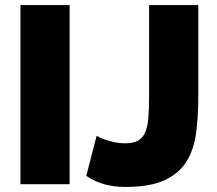

<svg xmlns="http://www.w3.org/2000/svg" viewBox="-20 -730 859 761"><path d="M61 0V-710H256V0ZM363 -192Q366 -190 376 -185Q386 -180 401 -175Q416 -170 435.5 -166Q455 -162 476 -162Q507 -162 526 -172Q545 -182 555 -204.5Q565 -227 568 -262.5Q571 -298 571 -349V-710H766V-349Q766 -268 757 -201.5Q748 -135 718 -88Q688 -41 630.5 -15Q573 11 476 11Q386 11 322 -33Z"/></svg>

Font: Raleway
Style: Heavy
Weight: 900
Designer: Matt McInerney, Pablo Impallari, Rodrigo Fuenzalida
Foundry: Matt McInerney, Pablo Impallari, Rodrigo Fuenzalida
Version: Version 2.001; ttfautohint (v0.8) -G 200 -r 50